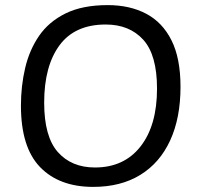

<svg xmlns="http://www.w3.org/2000/svg" viewBox="-20 -726 771 752"><path d="M345 6Q212 6 137 -71.5Q62 -149 62 -312Q62 -389 78.5 -459.5Q95 -530 133 -585.5Q171 -641 237 -673.5Q303 -706 402 -706Q488 -706 552 -672.5Q616 -639 651.5 -568.5Q687 -498 687 -386Q687 -264 646.5 -176Q606 -88 529.5 -41Q453 6 345 6ZM352 -70Q466 -70 530.5 -152.5Q595 -235 595 -379Q595 -511 541 -570.5Q487 -630 394 -630Q273 -630 213 -548.5Q153 -467 153 -324Q153 -191 206.5 -130.5Q260 -70 352 -70Z"/></svg>

Font: Asap
Style: Italic
Weight: 400
Italic angle: -6°
Designer: Pablo Cosgaya
Foundry: Omnibus-Type
Version: Version 3.001; ttfautohint (v1.8.3)